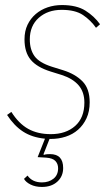

<svg xmlns="http://www.w3.org/2000/svg" viewBox="-20 -538 445 760"><path d="M146 202Q120 202 101 192.5Q82 183 75 170L89 157Q108 184 146 184Q173 184 191.5 169.5Q210 155 210 128Q210 111 199.5 99.5Q189 88 163 86L129 84L158 11Q107 6 71.5 -17Q36 -40 8 -83L25 -95Q54 -49 91.5 -28Q129 -7 181 -7Q241 -7 277.5 -39.5Q314 -72 314 -132Q314 -174 291 -200.5Q268 -227 225 -241L180 -255Q126 -272 101.5 -301.5Q77 -331 77 -382Q77 -415 89 -440Q101 -465 121.5 -482.5Q142 -500 168.5 -509Q195 -518 225 -518Q283 -518 318 -496Q353 -474 376 -442L360 -428Q339 -458 308.5 -478.5Q278 -499 224 -499Q169 -499 133.5 -467.5Q98 -436 98 -382Q98 -342 116.5 -316Q135 -290 185 -274L230 -260Q278 -245 306.5 -216Q335 -187 335 -133Q335 -97 322.5 -70Q310 -43 289 -24.5Q268 -6 240 3Q212 12 181 12H176L152 73L154 75Q159 73 166 72.5Q173 72 178 72Q230 72 230 127Q230 160 207 181Q184 202 146 202Z"/></svg>

Font: IBM Plex Sans Cond Thin
Style: Italic
Weight: 100
Width: 3
Italic angle: -11°
Designer: Mike Abbink, Paul van der Laan, Pieter van Rosmalen
Foundry: Bold Monday
Version: Version 1.3